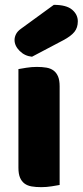

<svg xmlns="http://www.w3.org/2000/svg" viewBox="-20 -764 341 792"><path d="M202 -744Q254 -744 277.5 -724Q301 -704 301 -676Q301 -650 287 -632.5Q273 -615 241 -598L112 -530Q82 -533 61 -554Q40 -575 40 -599Q40 -611 46 -623Q52 -635 66 -645ZM226 -1Q215 1 193.5 4.5Q172 8 150 8Q128 8 110.5 5Q93 2 81 -7Q69 -16 62.5 -31.5Q56 -47 56 -72V-479Q67 -481 88.5 -484.5Q110 -488 132 -488Q154 -488 171.5 -485Q189 -482 201 -473Q213 -464 219.5 -448.5Q226 -433 226 -408Z"/></svg>

Font: Baloo Chettan
Style: Regular
Weight: 400
Designer: Maithili Shingre and Ek Type
Foundry: Ek Type
Version: Version 1.443;PS 1.000;hotconv 16.6.51;makeotf.lib2.5.65220;